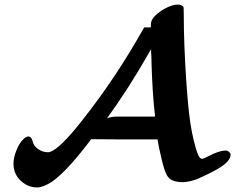

<svg xmlns="http://www.w3.org/2000/svg" viewBox="-20 -771 1029 840"><path d="M142 49Q102 49 70.5 19.5Q39 -10 39 -55Q39 -81 51.5 -112.5Q64 -144 81 -161Q94 -173 103 -174Q118 -174 123 -152Q127 -133 146.5 -119Q166 -105 190 -105Q195 -105 197 -106Q240 -117 341 -246Q487 -431 606 -643L611 -651H640V-663Q640 -673 644 -682Q654 -703 685 -723.5Q716 -744 745 -750Q747 -750 752.5 -750.5Q758 -751 761 -751Q773 -751 782 -742Q784 -739 784 -711Q784 -583 794.5 -422.5Q805 -262 820 -191Q837 -112 849 -89Q856 -76 865 -76Q869 -76 893 -88Q937 -111 962 -112H973Q989 -104 989 -95Q989 -68 944 -39Q915 -20 846 11Q812 25 779 26Q722 26 708 -9Q699 -25 687 -75Q675 -125 669 -161H524L379 -162Q370 -150 359 -136Q266 -16 206 25Q168 49 142 49ZM448 -253Q466 -261 493 -261H568H658V-266Q647 -359 643 -492Q643 -500 642.5 -518Q642 -536 641 -541V-556L626 -530Q544 -386 448 -253Z"/></svg>

Font: KaTeX_Caligraphic
Style: Bold
Weight: 700
Version: Version 3699957226